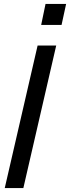

<svg xmlns="http://www.w3.org/2000/svg" viewBox="-20 -950 354 970"><path d="M4 0 170 -720H264L98 0ZM188 -824 210 -930H314L291 -824Z"/></svg>

Font: Instrument Sans Condensed Medium
Style: Italic
Weight: 500
Width: 3
Italic angle: -13°
Designer: Rodrigo Fuenzalida
Foundry: fragTYPE
Version: Version 1.000;gftools[0.9.28]